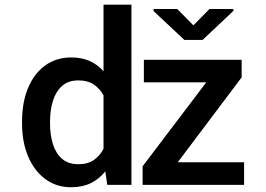

<svg xmlns="http://www.w3.org/2000/svg" viewBox="-20 -781 1123 811"><path d="M73.2 -258.5V-268.5Q73.2 -348.7 98.5 -409.4Q123.9 -470.2 170.6 -504.3Q217.3 -538.4 282 -538.4Q325.3 -538.4 358.8 -523.3Q392.4 -508.2 417.3 -480.1V-761.4H535.2V0H433.2L424.7 -57.2Q399.5 -25.2 363.8 -7.6Q328.1 9.9 280.5 9.9Q217.3 9.9 170.6 -25.2Q123.9 -60.4 98.5 -120.9Q73.2 -181.5 73.2 -258.5ZM728.7 -742.9 796.9 -674 864.7 -742.9H965.9V-735.1L835.6 -612.2H758.9L628.6 -734.4V-742.9ZM1011 -95.5V0H582.4V-78.5L851.2 -433.2H587.7V-528.4H1000.7V-454.2L730.8 -95.5ZM191.4 -268.5V-258.5Q191.4 -211.3 203.5 -172.4Q215.6 -133.5 241.8 -110.4Q268.1 -87.4 311.1 -87.4Q350.9 -87.4 376.6 -105.3Q402.3 -123.2 417.3 -152.7V-377.8Q402 -406.6 376.1 -424Q350.1 -441.4 311.4 -441.4Q268.5 -441.4 242.2 -418Q215.9 -394.5 203.7 -355.3Q191.4 -316.1 191.4 -268.5Z"/></svg>

Font: Interface Medium
Style: Regular
Weight: 500
Designer: Rasmus Andersson
Foundry: rsms
Version: Version 1.8